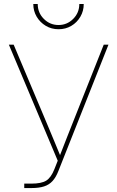

<svg xmlns="http://www.w3.org/2000/svg" viewBox="-20 -954 595 974"><path d="M103 0V-22.5H139.2Q189.9 -22.5 214.4 -37.6Q238.8 -52.7 255.9 -95.7L272.9 -138.7L24.9 -727.5H49.3L201.2 -367.2Q215.8 -332.5 230.2 -298.1Q244.6 -263.7 259 -229Q273.4 -194.3 287.6 -159.7H281.7Q301.8 -211.9 322.3 -263.7Q342.8 -315.4 363.3 -367.2L506.3 -727.5H530.3L276.4 -86.9Q263.7 -54.2 246.3 -35.4Q229 -16.6 203.4 -8.3Q177.7 0 139.2 0ZM276.9 -805.7Q241.2 -805.7 212.2 -823Q183.1 -840.3 166 -869.4Q148.9 -898.4 148.9 -933.6H171.4Q171.4 -889.2 202.4 -858.2Q233.4 -827.1 276.9 -827.1Q320.3 -827.1 351.3 -858.2Q382.3 -889.2 382.3 -933.6H404.8Q404.8 -898.4 387.7 -869.1Q370.6 -839.8 341.8 -822.8Q313 -805.7 276.9 -805.7Z"/></svg>

Font: Inter 20pt Thin
Style: Regular
Weight: 250
Version: Version 4.001;git-66647c0bb